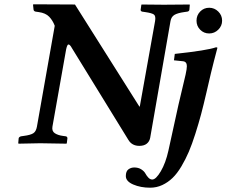

<svg xmlns="http://www.w3.org/2000/svg" viewBox="-20 -667 1054 894"><path d="M234.9 -546.9Q225.6 -571.8 209 -589.1Q192.4 -606.4 160.2 -610.8L146 -612.8Q137.2 -614.7 136.2 -622.1L133.8 -645L136.2 -647Q290 -646 329.1 -646L628.9 -170.9H630.9L702.1 -568.8Q706.1 -592.8 696.3 -599.6Q686.5 -606.4 655.8 -610.8L642.1 -612.8Q634.8 -614.7 634.8 -621.1L638.2 -645L640.1 -646Q704.1 -645 743.2 -645L861.8 -646L863.8 -645L861.8 -621.1Q860.4 -614.3 852.1 -612.8L837.9 -610.8Q806.2 -606.4 791.7 -597.4Q777.3 -588.4 773.9 -568.8L679.2 -24.9Q675.8 -7.8 663.1 2.2Q650.4 12.2 628.9 12.2Q594.7 12.2 578.1 -15.1L314.9 -442.9Q305.7 -460 298.8 -460Q293 -460 288.1 -438L224.1 -77.1Q220.7 -56.2 235.4 -46.6Q250 -37.1 272.9 -34.2L287.1 -32.2Q293.9 -30.3 293.9 -22.9L291 0L289.1 2Q203.1 0 167 0L66.9 2L64.9 0L66.9 -22.9Q67.9 -28.8 77.1 -32.2L90.8 -34.2Q121.6 -38.1 134.8 -46.4Q147.9 -54.7 151.9 -77.1ZM961.9 -325.2 940.9 -234.9Q927.7 -177.7 916.3 -134.8Q904.8 -91.8 889.4 -43.5Q874 4.9 859.1 39.8Q844.2 74.7 824.5 107.9Q804.7 141.1 783.4 161.6Q762.2 182.1 735.6 194.6Q709 207 679.2 207Q634.8 207 600.3 192.1Q565.9 177.2 565.9 152.8Q565.9 130.4 577.9 121.6Q589.8 112.8 605 112.8Q624.5 112.8 637.9 121.6Q651.4 130.4 657 140.9Q662.6 151.4 670.9 160.2Q679.2 168.9 689 168.9Q706.1 168.9 728.8 130.4Q751.5 91.8 764.2 34.2L811 -179.2L844.2 -319.8Q850.1 -346.7 850.1 -358.9Q850.1 -379.9 832 -381.8L790 -386.2L793.9 -416Q944.3 -432.1 985.8 -446.8Q992.2 -446.8 992.2 -443.8Q974.1 -376 961.9 -325.2ZM954.1 -630.9Q978.5 -630.9 996.3 -613.3Q1014.2 -595.7 1014.2 -570.8Q1014.2 -546.4 996.3 -528.8Q978.5 -511.2 954.1 -511.2Q929.2 -511.2 912.1 -528.6Q895 -545.9 895 -570.8Q895 -595.7 912.1 -613.3Q929.2 -630.9 954.1 -630.9Z"/></svg>

Font: Linux Libertine
Style: Bold Italic
Weight: 700
Italic angle: -11.5°
Designer: Philipp H. Poll
Foundry: Philipp H. Poll
Version: Version 4.0.5